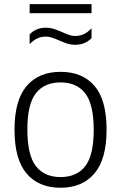

<svg xmlns="http://www.w3.org/2000/svg" viewBox="-20 -896 584 926"><path d="M50 -270.5Q50 -413 108.5 -481.2Q167 -549.5 272 -549.5Q377.5 -549.5 435.8 -481.8Q494 -414 494 -270.5Q494 -128 435.2 -59.2Q376.5 9.5 272 9.5Q167 9.5 108.5 -58.8Q50 -127 50 -270.5ZM432 -269Q432 -393 391 -445.8Q350 -498.5 272 -498.5Q194 -498.5 153 -446.2Q112 -394 112 -272Q112 -148 153 -95Q194 -42 272 -42Q350 -42 391 -94.5Q432 -147 432 -269ZM265 -701Q243 -710.5 229.2 -715Q215.5 -719.5 202 -719.5Q178.5 -719.5 159.8 -710.8Q141 -702 123 -683V-730Q153 -762.5 202.5 -762.5Q221 -762.5 238.5 -757Q256 -751.5 280 -741Q301 -731.5 315 -727Q329 -722.5 342.5 -722.5Q366 -722.5 384.8 -731.5Q403.5 -740.5 421.5 -759.5V-712.5Q391.5 -680 341.5 -680Q323 -680 306.2 -685.2Q289.5 -690.5 265 -701ZM123 -832.5V-876H421.5V-832.5Z"/></svg>

Font: Encode Sans Light
Style: Regular
Weight: 300
Designer: Multiple Designers
Foundry: Impallari Type
Version: Version 2.000